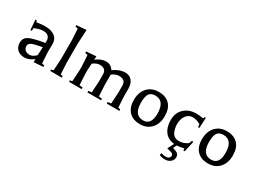

<svg xmlns="http://www.w3.org/2000/svg" viewBox="-46 -1295 2929 2196"><g transform="rotate(30 1418.5 -196.5)"><path d="M80 -425 89 -403Q153 -414 198 -414Q283 -414 328.5 -378.5Q374 -343 374 -276L372 -177L381 -27L415 -20L414 -1L290 8V-33Q231 15 170 15Q109 15 74.5 -18Q40 -51 40 -109Q40 -167 90 -195.5Q140 -224 297 -250V-276Q297 -315 274.5 -336.5Q252 -358 208 -358Q164 -358 95 -329L91 -292L74 -291L64 -425ZM290 -85 295 -193Q192 -174 158.5 -158.5Q125 -143 125 -112Q125 -81 146 -61Q167 -41 206.5 -41Q246 -41 290 -85Z M501 -603 630 -614 620 -426V-177L628 -26L658 -19L657 0H505L504 -19L534 -26L543 -177V-426L534 -577L500 -584Z M1417 0H1252L1251 -21L1294 -26L1303 -177V-266Q1303 -304 1282.5 -324.5Q1262 -345 1216 -345Q1170 -345 1124 -309V-177L1132 -26H1133L1176 -21L1175 0H996L995 -21L1038 -26L1047 -177V-266Q1047 -304 1026.5 -324.5Q1006 -345 962 -345Q918 -345 873 -309L868 -221V-177L876 -26H877L920 -21L919 0H753L752 -19L782 -26L791 -177V-221L782 -372L748 -379L749 -398L878 -409L875 -363Q941 -414 1006 -414Q1071 -414 1105 -357Q1184 -414 1259 -414Q1315 -414 1347.5 -375.5Q1380 -337 1380 -270V-177L1388 -26H1389L1418 -19Z M1705 -41Q1811 -41 1811 -188Q1811 -358 1688 -358Q1633 -358 1608.5 -323.5Q1584 -289 1584 -206Q1584 -41 1705 -41ZM1695 15Q1602 15 1550 -39.5Q1498 -94 1498 -193.5Q1498 -293 1553 -353.5Q1608 -414 1701.5 -414Q1795 -414 1846.5 -360.5Q1898 -307 1898 -206.5Q1898 -106 1843 -45.5Q1788 15 1695 15Z M2198 -414Q2238 -414 2290 -404L2298 -426H2314L2307 -288H2290L2287 -326Q2231 -357 2180.5 -357Q2130 -357 2097 -312.5Q2064 -268 2064 -200Q2064 -150 2084 -101Q2095 -74 2119.5 -57.5Q2144 -41 2178 -41Q2238 -41 2292 -79L2309 -119L2327 -115L2296 26H2276L2277 0Q2228 13 2183 15L2161 59Q2163 60 2179 65.5Q2195 71 2200 73Q2205 75 2217 81.5Q2229 88 2234 94Q2247 112 2247 132Q2247 172 2217.5 196.5Q2188 221 2146.5 221Q2105 221 2070 207L2075 178Q2106 189 2134.5 189Q2163 189 2178 176.5Q2193 164 2193 150Q2193 136 2189 129Q2185 122 2174 117Q2163 112 2155.5 109.5Q2148 107 2130.5 103Q2113 99 2106 97L2149 14Q2067 7 2022.5 -51.5Q1978 -110 1978 -205Q1978 -300 2039.5 -357Q2101 -414 2198 -414Z M2604 -41Q2710 -41 2710 -188Q2710 -358 2587 -358Q2532 -358 2507.5 -323.5Q2483 -289 2483 -206Q2483 -41 2604 -41ZM2594 15Q2501 15 2449 -39.5Q2397 -94 2397 -193.5Q2397 -293 2452 -353.5Q2507 -414 2600.5 -414Q2694 -414 2745.5 -360.5Q2797 -307 2797 -206.5Q2797 -106 2742 -45.5Q2687 15 2594 15Z"/></g></svg>

Font: Balthazar
Style: Regular
Weight: 400
Designer: Dario Manuel Muhafara
Foundry: Dario Manuel Muhafara
Version: Version 1.000